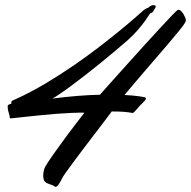

<svg xmlns="http://www.w3.org/2000/svg" viewBox="-20 -706 742 746"><path d="M693.8 -649.9Q697.8 -641.6 700 -636.7Q702.1 -631.8 702.1 -627.9Q702.1 -622.6 699.5 -618.7Q696.8 -614.7 691.9 -606.9Q688.5 -602.1 674.8 -585.2Q661.1 -568.4 640.9 -544.4Q620.6 -520.5 596.2 -492.2Q571.8 -463.9 547.4 -435.5Q522.9 -407.2 501 -381.3Q479 -355.5 463.9 -336.9Q492.7 -335.4 512 -333Q531.2 -330.6 542 -328.1Q546.9 -326.7 546.9 -323.2Q546.9 -318.4 539.3 -311.3Q531.7 -304.2 523.9 -295.9Q512.7 -283.7 505.9 -275.4Q499 -267.1 495.1 -267.1Q479.5 -270 461.4 -271.5Q443.4 -272.9 414.1 -272.9Q397 -250 377 -223.6Q356.9 -197.3 336.7 -170.9Q316.4 -144.5 297.4 -119.1Q278.3 -93.8 262.9 -73Q247.6 -52.2 236.8 -37.1Q226.1 -22 223.1 -16.1Q213.9 2 207.5 11Q201.2 20 195.8 20Q192.9 20 189.9 17.1Q186.5 14.2 182.6 12.9Q178.7 11.7 174.3 10.3Q169.9 8.8 165.3 6.8Q160.6 4.9 155.8 1Q151.4 -2.9 149.7 -9.3Q147.9 -15.6 147.9 -22.9Q147.9 -32.2 149.7 -40.5Q151.4 -48.8 153.8 -54.2Q156.7 -60.5 165.3 -74Q173.8 -87.4 186.5 -105.2Q199.2 -123 214.6 -144.3Q230 -165.5 246.1 -187.3Q262.2 -209 278.3 -229.7Q294.4 -250.5 308.1 -268.1Q286.6 -268.6 257.6 -267.3Q228.5 -266.1 197.5 -263.7Q166.5 -261.2 136 -258.1Q105.5 -254.9 80.8 -252.4Q56.2 -250 40.3 -248Q24.4 -246.1 22.9 -246.1Q18.1 -246.1 18.1 -248Q18.1 -256.3 13.9 -267.8Q9.8 -279.3 9.8 -292Q9.8 -297.9 14.4 -299.6Q19 -301.3 22.9 -303.2Q23.9 -303.7 23.9 -304Q23.9 -304.2 24.4 -304.7Q24.4 -305.2 24.9 -305.2Q24.9 -306.2 24.4 -306.9Q23.9 -307.6 23.9 -309.1Q23.9 -311.5 27.1 -314Q30.3 -316.4 41 -320.8Q99.1 -347.2 156.7 -381.6Q214.4 -416 267.6 -452.6Q320.8 -489.3 366.9 -524.9Q413.1 -560.5 448.5 -589.6Q483.9 -618.7 506.1 -638.2Q528.3 -657.7 533.2 -662.1Q539.6 -668 543.5 -670.4Q547.4 -672.9 550 -673.8Q552.7 -674.8 555.2 -675.8Q557.6 -676.8 561 -680.2Q568.4 -686 576.2 -686Q585 -686 585 -681.2Q585 -678.2 584 -676.8Q579.6 -669.9 575.9 -662.8Q572.3 -655.8 565.9 -655.8Q564 -655.8 558.8 -647.5Q553.7 -639.2 543.5 -624.8Q533.2 -610.4 516.8 -591.1Q500.5 -571.8 476.1 -549.8Q450.2 -527.3 422.1 -503.7Q394 -480 365.5 -457Q336.9 -434.1 309.6 -412.8Q282.2 -391.6 258.5 -374Q234.9 -356.4 215.6 -343.3Q196.3 -330.1 184.1 -323.2Q288.6 -336.4 368.2 -337.9Q388.7 -360.8 417.7 -393.3Q446.8 -425.8 478.8 -461.4Q510.7 -497.1 543 -532.5Q575.2 -567.9 601.8 -596.7Q628.4 -625.5 647 -644.8Q665.5 -664.1 669.9 -667Q670.9 -668 672.9 -668Q679.2 -668 685.1 -661.6Q690.9 -655.3 693.8 -649.9Z"/></svg>

Font: Oregano
Style: Italic
Weight: 400
Italic angle: -12°
Designer: Astigmatic (AOETI)
Foundry: Astigmatic (AOETI)
Version: Version 1.000